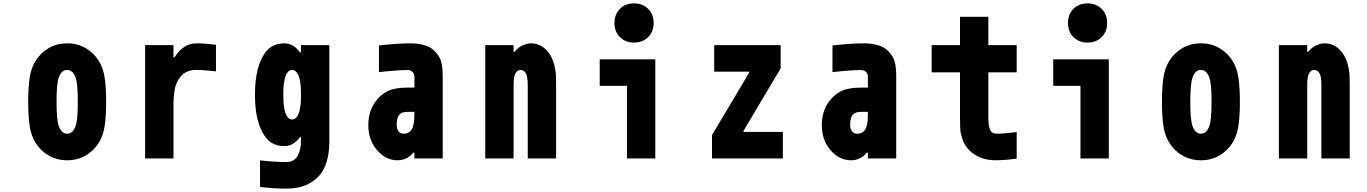

<svg xmlns="http://www.w3.org/2000/svg" viewBox="-20 -932 8040 1129"><path d="M561.8 -572.9Q587.2 -531.2 595.7 -474.3Q604.2 -417.3 604.2 -333.3Q604.2 -249.3 595.7 -192.4Q587.2 -135.4 561.8 -93.8Q531.2 -44.9 483.4 -17.3Q435.5 10.4 375 10.4Q314.5 10.4 266.6 -17.3Q218.8 -44.9 188.2 -93.8Q162.8 -135.4 154.3 -192.4Q145.8 -249.3 145.8 -333.3Q145.8 -417.3 154.3 -474.3Q162.8 -531.2 188.2 -572.9Q218.8 -621.7 266.6 -649.4Q314.5 -677.1 375 -677.1Q435.5 -677.1 483.4 -649.4Q531.2 -621.7 561.8 -572.9ZM325.5 -475.9Q312.5 -440.1 312.5 -333.3Q312.5 -226.6 325.5 -190.8Q341.8 -145.8 375 -145.8Q408.2 -145.8 424.5 -190.8Q437.5 -226.6 437.5 -333.3Q437.5 -440.1 424.5 -475.9Q408.2 -520.8 375 -520.8Q341.8 -520.8 325.5 -475.9Z M1132.8 -520.8Q1078.8 -520.8 1046.2 -486.3Q1029.9 -468.1 1019.9 -446.3Q1009.8 -424.5 1005.9 -397.5Q1002 -370.4 1001 -353.8Q1000 -337.2 1000 -309.2V0H833.3V-666.7H1000V-595.7H1006.5Q1032.6 -635.4 1063.5 -656.2Q1094.4 -677.1 1139.3 -677.1Q1184.9 -677.1 1250 -668.6V-512.4Q1181 -520.8 1132.8 -520.8Z M1750 -125.7H1743.5Q1705.7 -72.9 1652.3 -72.9Q1580.1 -72.9 1541 -125.7Q1479.2 -208.3 1479.2 -375Q1479.2 -541.7 1541 -624.3Q1580.1 -677.1 1652.3 -677.1Q1705.7 -677.1 1743.5 -624.3H1750V-666.7H1916.7V-104.2Q1916.7 7.2 1877 73.6Q1847.7 121.7 1793.6 149.4Q1739.6 177.1 1662.8 177.1Q1587.2 177.1 1509.1 167.3V11.1Q1597 20.8 1662.8 20.8Q1709.6 20.8 1729.8 -15Q1750 -50.8 1750 -104.2ZM1667.3 -248.7Q1679.7 -229.2 1697.9 -229.2Q1716.1 -229.2 1728.5 -248.7Q1750 -281.9 1750 -375Q1750 -468.1 1728.5 -501.3Q1716.1 -520.8 1697.9 -520.8Q1679.7 -520.8 1667.3 -501.3Q1645.8 -468.1 1645.8 -375Q1645.8 -281.9 1667.3 -248.7Z M2416.7 -274.1H2372.4Q2340.5 -274.1 2326.5 -255.5Q2312.5 -237 2312.5 -197.3Q2312.5 -175.1 2322.9 -160.5Q2333.3 -145.8 2352.9 -145.8Q2375 -145.8 2389 -156.9Q2403 -168 2408.5 -188.5Q2414.1 -209 2415.4 -223.3Q2416.7 -237.6 2416.7 -259.1ZM2395.8 -677.1Q2451.8 -677.1 2494.1 -659.8Q2536.5 -642.6 2563.8 -594.4Q2583.3 -559.9 2583.3 -487.6V0H2416.7V-34.5H2410.2Q2373.7 10.4 2317.7 10.4Q2248.7 10.4 2197.3 -48.8Q2145.8 -108.1 2145.8 -196Q2145.8 -291.7 2203.1 -353.5Q2224 -375.7 2247.7 -389.6Q2271.5 -403.6 2296.5 -408.9Q2321.6 -414.1 2336.9 -415.4Q2352.2 -416.7 2373.7 -416.7H2416.7V-484.4Q2416.7 -497.4 2405.6 -508.8Q2394.5 -520.2 2377 -520.2Q2317.1 -520.2 2208.3 -507.8V-664.7Q2315.8 -677.1 2395.8 -677.1Z M3103.5 -677.1Q3173.2 -677.1 3216.1 -607.4Q3231.8 -581.4 3239.9 -547.5Q3248 -513.7 3249 -491.2Q3250 -468.8 3250 -427.7V0H3083.3V-427.7Q3083.3 -480.5 3073.6 -498.7Q3061.2 -520.8 3041.7 -520.8Q3022.1 -520.8 3009.8 -498.7Q3000 -480.5 3000 -427.7V0H2833.3V-666.7H3000V-626.3H3004.6Q3022.8 -649.7 3049.5 -663.4Q3076.2 -677.1 3103.5 -677.1Z M3666.7 0V-427.1H3506.5V-583.3H3833.3V0ZM3625.3 -879.9Q3657.6 -912.1 3708.3 -912.1Q3759.1 -912.1 3791.3 -879.9Q3823.6 -847.7 3823.6 -796.9Q3823.6 -746.1 3791.3 -713.9Q3759.1 -681.6 3708.3 -681.6Q3657.6 -681.6 3625.3 -713.9Q3593.1 -746.1 3593.1 -796.9Q3593.1 -847.7 3625.3 -879.9Z M4179.7 -510.4V-666.7H4570.3V-529.9L4352.2 -162.8V-156.2H4583.3V0H4166.7V-138L4384.8 -503.9V-510.4Z M5083.3 -274.1H5039.1Q5007.2 -274.1 4993.2 -255.5Q4979.2 -237 4979.2 -197.3Q4979.2 -175.1 4989.6 -160.5Q5000 -145.8 5019.5 -145.8Q5041.7 -145.8 5055.7 -156.9Q5069.7 -168 5075.2 -188.5Q5080.7 -209 5082 -223.3Q5083.3 -237.6 5083.3 -259.1ZM5062.5 -677.1Q5118.5 -677.1 5160.8 -659.8Q5203.1 -642.6 5230.5 -594.4Q5250 -559.9 5250 -487.6V0H5083.3V-34.5H5076.8Q5040.4 10.4 4984.4 10.4Q4915.4 10.4 4863.9 -48.8Q4812.5 -108.1 4812.5 -196Q4812.5 -291.7 4869.8 -353.5Q4890.6 -375.7 4914.4 -389.6Q4938.2 -403.6 4963.2 -408.9Q4988.3 -414.1 5003.6 -415.4Q5018.9 -416.7 5040.4 -416.7H5083.3V-484.4Q5083.3 -497.4 5072.3 -508.8Q5061.2 -520.2 5043.6 -520.2Q4983.7 -520.2 4875 -507.8V-664.7Q4982.4 -677.1 5062.5 -677.1Z M5958.3 0.7Q5888.7 10.4 5833.3 10.4Q5781.2 10.4 5738.6 -8.5Q5696 -27.3 5669.3 -59.9Q5648.4 -84.6 5638 -117.8Q5627.6 -151 5626.3 -173.2Q5625 -195.3 5625 -234.4V-506.5H5458.3V-666.7H5625V-833.3H5791.7V-666.7H5958.3V-506.5H5791.7V-240.9Q5791.7 -192.7 5801.8 -169.3Q5811.8 -145.8 5839.8 -145.8Q5886.1 -145.8 5958.3 -155.6Z M6333.3 0V-427.1H6173.2V-583.3H6500V0ZM6292 -879.9Q6324.2 -912.1 6375 -912.1Q6425.8 -912.1 6458 -879.9Q6490.2 -847.7 6490.2 -796.9Q6490.2 -746.1 6458 -713.9Q6425.8 -681.6 6375 -681.6Q6324.2 -681.6 6292 -713.9Q6259.8 -746.1 6259.8 -796.9Q6259.8 -847.7 6292 -879.9Z M7228.5 -572.9Q7253.9 -531.2 7262.4 -474.3Q7270.8 -417.3 7270.8 -333.3Q7270.8 -249.3 7262.4 -192.4Q7253.9 -135.4 7228.5 -93.8Q7197.9 -44.9 7150.1 -17.3Q7102.2 10.4 7041.7 10.4Q6981.1 10.4 6933.3 -17.3Q6885.4 -44.9 6854.8 -93.8Q6829.4 -135.4 6821 -192.4Q6812.5 -249.3 6812.5 -333.3Q6812.5 -417.3 6821 -474.3Q6829.4 -531.2 6854.8 -572.9Q6885.4 -621.7 6933.3 -649.4Q6981.1 -677.1 7041.7 -677.1Q7102.2 -677.1 7150.1 -649.4Q7197.9 -621.7 7228.5 -572.9ZM6992.2 -475.9Q6979.2 -440.1 6979.2 -333.3Q6979.2 -226.6 6992.2 -190.8Q7008.5 -145.8 7041.7 -145.8Q7074.9 -145.8 7091.1 -190.8Q7104.2 -226.6 7104.2 -333.3Q7104.2 -440.1 7091.1 -475.9Q7074.9 -520.8 7041.7 -520.8Q7008.5 -520.8 6992.2 -475.9Z M7770.2 -677.1Q7839.8 -677.1 7882.8 -607.4Q7898.4 -581.4 7906.6 -547.5Q7914.7 -513.7 7915.7 -491.2Q7916.7 -468.8 7916.7 -427.7V0H7750V-427.7Q7750 -480.5 7740.2 -498.7Q7727.9 -520.8 7708.3 -520.8Q7688.8 -520.8 7676.4 -498.7Q7666.7 -480.5 7666.7 -427.7V0H7500V-666.7H7666.7V-626.3H7671.2Q7689.5 -649.7 7716.1 -663.4Q7742.8 -677.1 7770.2 -677.1Z"/></svg>

Font: TypoPRO Monoid
Style: Bold
Weight: 700
Width: 4
Monospace: yes
Designer: Andreas Larsen (@larsenwork)
Version: Version 0.61